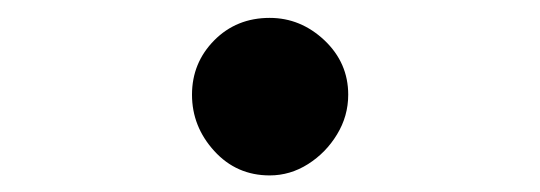

<svg xmlns="http://www.w3.org/2000/svg" viewBox="-20 -654 619 220"><path d="M289 -453Q251 -453 225.5 -481Q200 -509 200 -545.5Q200 -582 225.5 -607.8Q251 -633.5 289 -633.5Q324.5 -633.5 351.8 -607.8Q379 -582 379 -545.5Q379 -521 366.2 -500Q353.5 -479 333 -466Q312.5 -453 289 -453Z"/></svg>

Font: Edu AU VIC WA NT Hand
Style: Bold
Weight: 700
Version: Version 1.001